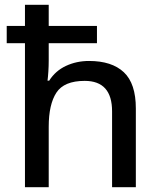

<svg xmlns="http://www.w3.org/2000/svg" viewBox="-20 -780 666 800"><path d="M183 -760V-672H384V-600H183V-528Q183 -505 181.5 -482Q180 -459 178 -444H185Q211 -485 255 -505.5Q299 -526 351 -526Q446 -526 496 -479Q546 -432 546 -328V0H447V-316Q447 -443 333 -443Q247 -443 215 -394Q183 -345 183 -252V0H84V-600H8V-672H84V-760Z"/></svg>

Font: Noto Sans New Tai Lue Medium
Style: Regular
Weight: 500
Version: Version 2.003